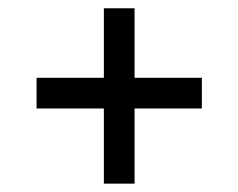

<svg xmlns="http://www.w3.org/2000/svg" viewBox="-20 -479 576 464"><path d="M305.2 -216.8V-35.2H231V-216.8H68.4V-291H231V-459H305.2V-291H467.8V-216.8Z"/></svg>

Font: Vazirmatn RD
Style: Regular
Weight: 400
Designer: Saber Rastikerdar
Foundry: Saber Rastikerdar
Version: Version 32.102